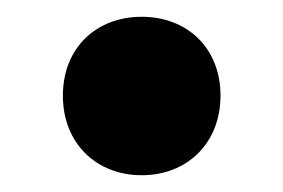

<svg xmlns="http://www.w3.org/2000/svg" viewBox="-20 -395 338 229"><path d="M149 -186C203 -186 243 -224 243 -281C243 -338 203 -375 149 -375C95 -375 55 -338 55 -281C55 -224 95 -186 149 -186Z"/></svg>

Font: Montserrat-Alt1
Style: Bold
Weight: 700
Designer: Differentunic
Foundry: Differentunic
Version: Version 7.222